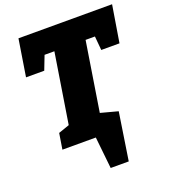

<svg xmlns="http://www.w3.org/2000/svg" viewBox="-161 -824 1001 1139"><g transform="rotate(-20 340.0 -255.0)"><path d="M52 -477 89 -710H680L642 -477H527L519 -565H460L391 -129L500 -100L454 200H340L319 0H108L124 -100L193 -124L263 -565H201L167 -477Z"/></g></svg>

Font: Bitter Pro Black
Style: Italic
Weight: 900
Italic angle: -9°
Designer: Sol Matas, and Bitter project Authors
Foundry: Sol Matas
Version: Version 1.010